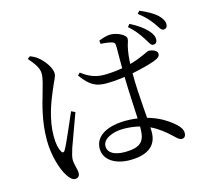

<svg xmlns="http://www.w3.org/2000/svg" viewBox="-122 -972 1244 1162"><g transform="rotate(-15 500.0 -391.0)"><path d="M874.5 -611.6C888.4 -610.8 899.9 -618.3 900.7 -636.4C902.3 -656 893.9 -675.2 871.2 -698.9C848.9 -723.2 816.5 -746.4 768.8 -771L754.9 -754.7C792.8 -721.8 813.8 -691.9 831.9 -664.6C851.1 -636.7 858.5 -612.6 874.5 -611.6ZM559.5 26.5C682.7 26.5 730 -27.6 730 -104.2C730 -173.7 709.6 -325.2 709.6 -479C709.6 -533.9 712.5 -583.4 719.1 -617.9C725.9 -661.7 735.3 -667.8 735.3 -688.3C735.3 -711.4 682.3 -738.5 639.4 -738.5C617.5 -738.5 587.4 -728.7 566.5 -720.1L568.7 -699.2C595.7 -698.2 620.3 -694.7 638.6 -689.5C652.8 -685.4 657.3 -679.7 657.3 -656.7C657.3 -622.6 656.3 -529.9 657.1 -480.2C658.7 -364.2 670.2 -210.4 670.2 -149.8C670.2 -69.2 651.1 -28.7 541.5 -28.7C482.3 -28.7 437 -48 437 -92.9C437 -140.6 504.9 -166.7 566.6 -166.7C699.3 -166.7 778.6 -114.5 850.3 -46.1C869.2 -28 880.7 -16.3 895.8 -16.3C912.8 -16.3 921.4 -28.3 921.4 -47.9C921.4 -66.6 909.6 -85.7 889.8 -103.9C845.1 -145.5 751.7 -210.6 595.5 -210.6C487.6 -210.6 399.5 -171.9 399.5 -87.3C399.5 -14.8 470.9 26.5 559.5 26.5ZM209.5 50.9C228.2 50.9 238.4 39.3 238.4 20.4C238.4 -4.1 224.3 -35.2 224.3 -65.5C224.3 -82.1 230.4 -103.1 240 -134.4C252.9 -171.2 295.9 -287.4 314.9 -340L290.8 -351.4C267.5 -300.6 212.9 -167.3 191.9 -133.4C183.5 -119.8 174.8 -121.6 168.6 -133.7C157.5 -154.1 150 -182.1 150 -234.5C150 -338.8 191 -441.9 215 -498.7C239.4 -558.5 254 -576.9 254 -598.4C254 -641.3 207.5 -692 187.3 -708.2C168.7 -723.7 158.5 -728.1 136.1 -737.5L119.7 -725.1C154.9 -684.3 178.9 -652.1 178.1 -616.1C177.3 -583.3 165.2 -548.2 152.2 -500C134.8 -440 103.9 -340.2 103.9 -220.6C103.9 -119.9 135.3 -27.1 162.3 12.9C176.4 35 191.8 50.9 209.5 50.9ZM543.6 -459C656.5 -459 792.6 -493.7 846.3 -512.3C878.7 -524.1 892.2 -532.6 892.2 -551.9C892.2 -571.5 860.4 -582.8 840.1 -583.6C831.2 -583.6 817.7 -573.7 775.7 -557.2C736.8 -539.8 647 -512.4 541.5 -512.4C484.6 -512.4 442 -533.2 402 -564L387.3 -549.7C441.4 -472.9 482.4 -459 543.6 -459ZM958.5 -684.2C973.3 -683.5 983.7 -692.2 984.5 -708.9C986.1 -727.8 975.7 -747.7 952.1 -771.6C927.2 -793.4 896.1 -811.3 846.7 -832.8L833 -816.5C873.6 -785 894.6 -761 914.9 -734C934.3 -708.9 942.3 -685 958.5 -684.2Z"/></g></svg>

Font: Source Han Serif TW VF
Style: Regular
Weight: 250
Designer: Ryoko NISHIZUKA 西塚涼子 (kana & ideographs); Frank Grießhammer (Latin, Greek & Cyrillic); Wenlong ZHANG 张文龙 (bopomofo); San
Foundry: Adobe
Version: Version 2.002;hotconv 1.1.0;makeotfexe 2.6.0